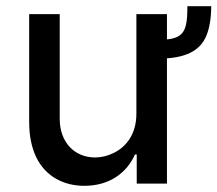

<svg xmlns="http://www.w3.org/2000/svg" viewBox="-20 -591 700 618"><path d="M583.1 -571C583.1 -521 579.9 -489.3 554 -474.1C540.8 -466.6 519.5 -462.7 489.3 -462.7V-402.3C577.4 -402.3 625 -427.6 644.9 -477.6C654.8 -502.8 659.8 -533.7 659.8 -571ZM419 -225.1C419 -161.2 388.1 -119.7 347.3 -99.4C327.1 -89.1 306.5 -84.2 286.2 -84.2C219.5 -84.2 172.2 -133.2 172.2 -208.8V-545.5H73.9V-198.5C73.9 -107.6 106.2 -46.9 159.8 -16C186.4 -0.7 217.3 7.1 251.8 7.1C334.2 7.1 389.2 -36.6 414.4 -93.8H420.1V0H517.4V-545.5H419Z"/></svg>

Font: Inter 465
Style: Regular
Weight: 400
Designer: Rasmus Andersson
Foundry: rsms
Version: Version 3.019;Glyphs 3.1.2 (3151)